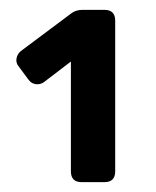

<svg xmlns="http://www.w3.org/2000/svg" viewBox="-20 -720 316 390"><path d="M146 -350Q124 -350 124 -372V-595L69 -553Q62 -548 53 -549Q44 -550 38 -558L18 -585Q12 -592 13.5 -601Q15 -610 22 -616L125 -693Q134 -700 148 -700H192Q214 -700 214 -678V-372Q214 -350 192 -350Z"/></svg>

Font: Rubik Medium
Style: Regular
Weight: 500
Designer: Hubert and Fischer
Foundry: Hubert and Fischer
Version: Version 2.300; ttfautohint (v1.8.4.7-5d5b);gftools[0.9.30]